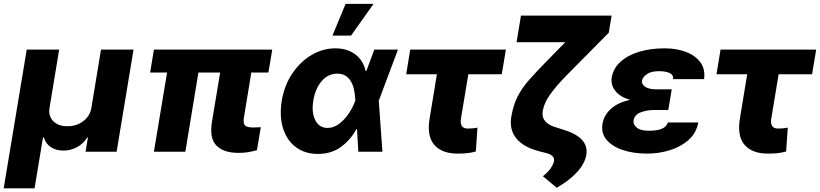

<svg xmlns="http://www.w3.org/2000/svg" viewBox="-49 -811 4382 1026"><path d="M-29.3 195.3 93.8 -545.9H267.1L215.8 -235.4Q208.5 -191.9 235.1 -164.1Q261.7 -136.2 311 -136.7Q360.8 -136.2 396.7 -164.1Q432.6 -191.9 439.5 -235.4L490.7 -545.9H664.6L574.2 0H408.2L420.9 -76.2H417Q397 -43.5 363 -24.9Q329.1 -6.3 289.6 -6.3Q250 -6.3 222.4 -24.9Q194.8 -43.5 185.5 -76.2H180.7L135.7 195.3Z M1405.8 -545.9 1385.3 -423.3H1293.9L1254.4 -182.6Q1249.5 -151.9 1260 -140.9Q1270.5 -129.9 1302.2 -129.9Q1314.9 -129.9 1325.4 -130.4Q1335.9 -130.9 1344.7 -131.3L1324.2 -8.8Q1301.8 -2 1277.1 2.2Q1252.4 6.3 1226.1 5.9Q1147 6.3 1108.2 -32.5Q1069.3 -71.3 1083.5 -159.2L1127.4 -423.3H1011.2L941.4 0H773.4L843.8 -423.3H753.4L773.4 -545.9Z M1648.9 11.7Q1579.6 11.2 1531.7 -24.9Q1483.9 -61 1463.6 -125Q1443.4 -189 1456.5 -272.5Q1470.7 -356 1513.4 -418.9Q1556.2 -481.9 1616.2 -517.3Q1676.3 -552.7 1743.2 -552.7Q1806.6 -552.7 1849.6 -520.3Q1892.6 -487.8 1904.8 -431.6H1908.7L1951.2 -545.9H2077.6L1975.1 -272.9L1994.6 0H1865.7L1858.9 -119.6H1854.5Q1825.2 -64.5 1773.7 -26.4Q1722.2 11.7 1648.9 11.7ZM1850.1 -272.9 1849.6 -274.4Q1848.6 -311 1839.8 -343.5Q1831.1 -376 1810.3 -396.5Q1789.6 -417 1753.4 -417.5Q1703.1 -417 1669.4 -377Q1635.7 -336.9 1625.5 -274.4Q1614.7 -210.4 1635.7 -168.9Q1656.7 -127.4 1701.7 -127.4Q1734.4 -127.4 1763.4 -149.4Q1792.5 -171.4 1814.7 -204.6Q1836.9 -237.8 1849.1 -271.5ZM1727.5 -620.6 1797.9 -790.5H1947.3L1826.7 -620.6Z M2654.3 -545.9 2632.3 -414.1H2453.6L2414.1 -176.3Q2406.2 -124 2450.7 -124Q2468.3 -124 2478.5 -125.2Q2488.8 -126.5 2502.4 -128.9L2493.7 -1.5Q2470.7 4.9 2449 7.3Q2427.2 9.8 2396.5 9.8Q2312 9.8 2271.7 -36.9Q2231.4 -83.5 2246.6 -176.8L2285.6 -414.1H2121.6L2143.1 -545.9Z M2734.9 -727.5H3219.2L3204.1 -636.2L2979.5 -409.2Q2923.3 -351.6 2890.9 -306.4Q2858.4 -261.2 2851.1 -217.3Q2840.8 -152.8 2925.3 -129.4L2953.6 -120.6Q3100.6 -78.1 3084 16.6Q3076.7 62 3036.4 106.9Q2996.1 151.9 2926.3 192.4L2852.1 130.9Q2879.9 108.4 2893.6 88.4Q2907.2 68.4 2911.1 51.8Q2918 19 2869.6 6.8L2836.9 -1.5Q2750.5 -22.9 2711.2 -70.1Q2671.9 -117.2 2683.1 -186.5Q2693.8 -249.5 2716.6 -294.4Q2739.3 -339.4 2776.1 -381.3Q2813 -423.3 2865.7 -477.1L2971.7 -585.4H2711.4Z M3532.7 -286.6 3529.3 -265.6 3522 -223.1H3441.4Q3407.2 -222.7 3374.8 -210.7Q3342.3 -198.7 3336.4 -167Q3333.5 -146.5 3353.3 -129.4Q3373 -112.3 3418 -112.3Q3465.3 -112.3 3489.7 -123.8Q3514.2 -135.3 3519.5 -156.7H3682.6Q3672.4 -100.6 3630.9 -63.5Q3589.4 -26.4 3530.5 -8.3Q3471.7 9.8 3409.7 9.8Q3335.4 9.8 3278.6 -9.5Q3221.7 -28.8 3192.1 -64.2Q3162.6 -99.6 3170.4 -148.9Q3178.7 -196.3 3215.8 -229.7Q3252.9 -263.2 3317.9 -277.3Q3264.2 -293 3239 -325.4Q3213.9 -357.9 3219.7 -396.5Q3228.5 -446.8 3267.6 -481.7Q3306.6 -516.6 3367.4 -534.7Q3428.2 -552.7 3502.4 -552.7Q3567.4 -552.7 3617.7 -533.2Q3668 -513.7 3694.3 -477.1Q3720.7 -440.4 3713.4 -388.2H3547.9Q3550.3 -411.6 3528.8 -421.1Q3507.3 -430.7 3471.7 -430.7Q3430.7 -430.7 3408.2 -415Q3385.7 -399.4 3381.8 -380.9Q3378.9 -359.4 3399.7 -346.4Q3420.4 -333.5 3459.5 -333.5H3540.5Z M4312.5 -545.9 4290.5 -414.1H4111.8L4072.3 -176.3Q4064.5 -124 4108.9 -124Q4126.5 -124 4136.7 -125.2Q4147 -126.5 4160.6 -128.9L4151.9 -1.5Q4128.9 4.9 4107.2 7.3Q4085.4 9.8 4054.7 9.8Q3970.2 9.8 3929.9 -36.9Q3889.6 -83.5 3904.8 -176.8L3943.8 -414.1H3779.8L3801.3 -545.9Z"/></svg>

Font: Inter Display Extra Bold
Style: Italic
Weight: 800
Italic angle: -9.39999°
Designer: Rasmus Andersson
Foundry: rsms
Version: Version 4.000;git-4fc901f